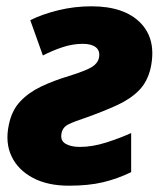

<svg xmlns="http://www.w3.org/2000/svg" viewBox="-20 -579 514 609"><path d="M198 10Q131 10 84 -15Q37 -40 16.5 -83.5Q-4 -127 8 -183Q17 -228 43.5 -256.5Q70 -285 109.5 -304Q149 -323 199 -338Q253 -355 271.5 -366.5Q290 -378 294 -396Q298 -418 284 -429Q270 -440 243 -440Q211 -440 179 -429.5Q147 -419 116 -403L76 -515Q114 -534 165 -546.5Q216 -559 270 -559Q374 -559 425.5 -506.5Q477 -454 458 -364Q448 -320 421 -292.5Q394 -265 351.5 -245.5Q309 -226 253 -206Q216 -194 197 -184.5Q178 -175 175 -155Q171 -133 188 -123Q205 -113 233 -113Q273 -113 317 -127Q361 -141 396 -157V-33Q353 -12 307 -1Q261 10 198 10Z"/></svg>

Font: Noto Sans ExtraBold
Style: Italic
Weight: 800
Italic angle: -12°
Designer: Monotype Design Team
Foundry: Monotype Imaging Inc.
Version: Version 2.013; ttfautohint (v1.8.4.7-5d5b)